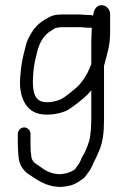

<svg xmlns="http://www.w3.org/2000/svg" viewBox="-20 -516 503 755"><path d="M413 -388V-461C413 -477.3 400.5 -491.7 386 -495C365.3 -498.3 352.3 -487 347 -461V-459C347 -457.7 346.7 -456 346 -454C342.7 -456 339 -457 335 -457H326C313.2 -457 294.9 -460.1 283 -459H221C202.3 -459 186.8 -456 174 -449C148.2 -436.1 124.9 -418.9 109 -395C96.6 -375.7 85.1 -356.5 80 -331L72 -299C64.9 -270.5 61.4 -238.7 59 -205C55.4 -147.1 73 -102.7 105.5 -80.5C140.4 -56.6 203.3 -64 240 -80C260 -89.4 311 -129.9 325 -145L339 -161V-45C339 -35.7 338.7 -27 338 -19C338 -4.8 335.4 9.5 334 23C331.9 40.2 318.8 72.9 311.5 86.5C306.2 96.3 300.6 104.2 297 115C292.1 127.1 283 137.5 276 148C266.7 157.3 247.1 164.8 232 167L218 169C179 169 156.2 153.4 133 136C119.5 127.5 103 117.8 103 96C100.2 80.7 100 66.4 100 48V10C100 -3.2 88.2 -15 75 -15C61.8 -15 50 -3.2 50 10V48C50 67.1 51.6 84 53 101C55.1 130.5 70.3 151.8 88 166C126.8 190.3 157.5 219 221 219L239 217C245 215.7 251.3 214.3 258 213C274.6 209.2 305.4 189.8 315 179L335 151C338.3 145 341.3 139 344 133L348 123C356.6 107.9 359.1 102 368 81C384.4 44.6 389 6.1 389 -45V-257C400.8 -304.1 413 -334.5 413 -388ZM339 -354V-264C336.3 -258 334.3 -253 333 -249C322.2 -223.1 307.4 -198.9 289 -179.5C279.5 -169.5 234.6 -132.6 220 -126C199.1 -116.4 155.3 -106.2 132.5 -122.5C105.7 -141.7 108.2 -189.3 111 -231C113.4 -264 121.1 -290.9 128 -320C137.8 -351.8 154.3 -380.2 181 -395C190.3 -400.6 195 -407 206 -407C210.7 -408.3 215.7 -409 221 -409H285C296.1 -410.6 313.5 -407 326 -407H341C341 -389.9 339 -374 339 -354Z"/></svg>

Font: HoneyBee
Style: Book
Weight: 300
Foundry: Cannot Into Space Fonts
Version: Version 0.89